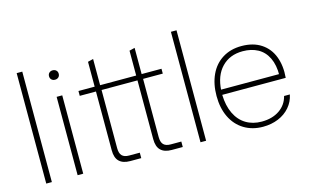

<svg xmlns="http://www.w3.org/2000/svg" viewBox="-89 -973 1969 1224"><g transform="rotate(-15 895.0 -360.5)"><path d="M85 -729H122V0H85Z M292 -517H329V0H292ZM279 -656Q279 -670 288 -678.5Q297 -687 311 -687Q325 -687 334 -678.5Q343 -670 343 -656Q343 -642 334 -633.5Q325 -625 311 -625Q297 -625 288 -633.5Q279 -642 279 -656Z M543 -97V-485H436V-517H543V-681L579 -690V-517H817V-681L853 -690V-517H984V-485H854V-101Q854 -67 869 -51.5Q884 -36 916 -36H986V0H913Q866 0 841.5 -23.5Q817 -47 817 -97V-485H580V-101Q580 -67 595 -51.5Q610 -36 642 -36H712V0H639Q592 0 567.5 -23.5Q543 -47 543 -97Z M1103 -729H1140V0H1103Z M1278 -258Q1278 -337 1306 -397.5Q1334 -458 1387.5 -491.5Q1441 -525 1513 -525Q1590 -525 1642.5 -490.5Q1695 -456 1718 -395Q1741 -334 1734 -256H1315Q1317 -184 1342 -132Q1367 -80 1411.5 -53Q1456 -26 1515 -26Q1585 -26 1632.5 -58.5Q1680 -91 1694 -147H1732Q1723 -101 1692.5 -65.5Q1662 -30 1616 -11Q1570 8 1515 8Q1444 8 1390 -25Q1336 -58 1307 -118Q1278 -178 1278 -258ZM1311 -290H1704L1699 -281Q1700 -350 1677 -397.5Q1654 -445 1611.5 -468Q1569 -491 1512 -491Q1426 -491 1373.5 -436Q1321 -381 1316 -284Z"/></g></svg>

Font: Mona Sans VF XLt
Style: Regular
Weight: 200
Designer: Deni Anggara
Foundry: GitHub
Version: Version 2.000;Glyphs 3.2.3 (3260)